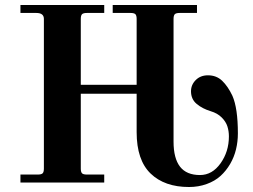

<svg xmlns="http://www.w3.org/2000/svg" viewBox="-20 -732 1016 770"><path d="M62 0H398V-32H328C318.7 -32 312.3 -33.7 309 -37C305.7 -40.3 304 -46.7 304 -56V-356H528V-202C528 -127.3 546.7 -72 584 -36C621.3 0 672.7 18 738 18C763.3 18 787 14 809 6C831 -2 849.5 -12.8 864.5 -26.5C879.5 -40.2 892.3 -56.2 903 -74.5C913.7 -92.8 921.5 -112.3 926.5 -133C931.5 -153.7 934 -175 934 -197C934 -264.3 926.7 -314.7 912 -348C900 -373.3 886.3 -393.3 871 -408C855.7 -422.7 836.7 -430 814 -430C794 -430 777.7 -423.7 765 -411C752.3 -398.3 746 -383.3 746 -366C746 -344.7 753.7 -327.7 769 -315C784.3 -302.3 803 -292.7 825 -286C843 -280.7 857.7 -272.3 869 -261C880.3 -249.7 888 -237.7 892 -225C896 -212.3 898 -199 898 -185C898 -144.3 886.8 -108.3 864.5 -77C842.2 -45.7 814.7 -30 782 -30C746 -30 719.3 -41.2 702 -63.5C684.7 -85.8 676 -119.3 676 -164V-656C676 -665.3 677.7 -671.7 681 -675C684.3 -678.3 690.7 -680 700 -680H770V-712H432V-680H504C513.3 -680 519.7 -678.3 523 -675C526.3 -671.7 528 -665.3 528 -656V-392H304V-656C304 -665.3 305.7 -671.7 309 -675C312.3 -678.3 318.7 -680 328 -680H398V-712H62V-680H126C146 -680 156 -672 156 -656V-56C156 -46.7 154.3 -40.3 151 -37C147.7 -33.7 141.3 -32 132 -32H62Z"/></svg>

Font: Km Standard TT
Style: Bold
Weight: 700
Designer: Alexey Kryukov <alexios@thessalonica.org.ru>
Version: Version 2.0.2